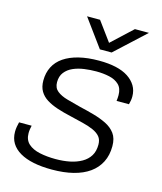

<svg xmlns="http://www.w3.org/2000/svg" viewBox="-111 -806 760 899"><g transform="rotate(15 269.5 -356.0)"><path d="M225 12Q175 12 136 4Q97 -4 69.5 -20Q42 -36 27.5 -59.5Q13 -83 13 -115Q13 -126 15 -138.5Q17 -151 20 -162H81Q79 -154 77.5 -144Q76 -134 76 -125Q76 -92 96.5 -73.5Q117 -55 152 -47.5Q187 -40 229 -40Q267 -40 298.5 -46.5Q330 -53 354.5 -67Q379 -81 392.5 -103Q406 -125 406 -157Q406 -181 394 -195.5Q382 -210 359.5 -220Q337 -230 308 -237Q279 -244 246 -252Q210 -260 179.5 -270Q149 -280 126.5 -294Q104 -308 91.5 -329Q79 -350 79 -381Q79 -418 94 -447.5Q109 -477 138.5 -497Q168 -517 210.5 -527.5Q253 -538 308 -538Q354 -538 389.5 -530Q425 -522 449.5 -506Q474 -490 487.5 -467.5Q501 -445 501 -416Q501 -406 499.5 -397Q498 -388 495 -377H435Q436 -385 436.5 -391.5Q437 -398 437 -405Q437 -438 419 -455.5Q401 -473 371.5 -479.5Q342 -486 308 -486Q279 -486 250 -482Q221 -478 197 -467.5Q173 -457 158 -438Q143 -419 143 -390Q143 -362 162 -347Q181 -332 211.5 -323.5Q242 -315 277 -306Q312 -298 346 -288.5Q380 -279 408.5 -265Q437 -251 454 -228Q471 -205 471 -167Q471 -123 454 -89.5Q437 -56 405.5 -33.5Q374 -11 328.5 0.5Q283 12 225 12ZM499 -724 354 -590H297L199 -724H262L342 -615H314L431 -724Z"/></g></svg>

Font: Archivo SemiExpanded ExtraLight
Style: Italic
Weight: 250
Width: 6
Italic angle: -10°
Designer: Hector Gatti
Foundry: Omnibus-Type
Version: Version 2.001